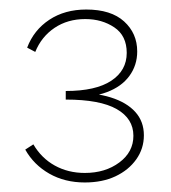

<svg xmlns="http://www.w3.org/2000/svg" viewBox="-20 -782 358 403"><path d="M130 -577V-588Q179 -588 212.5 -577.5Q246 -567 264 -547Q282 -527 282 -498Q282 -470 266 -447.5Q250 -425 222.5 -412Q195 -399 158 -399Q116 -399 83.5 -417.5Q51 -436 33 -468L50 -479Q67 -450 95 -434.5Q123 -419 158 -419Q201 -419 230.5 -441Q260 -463 260 -497Q260 -533 225 -553Q190 -573 118 -573V-591Q181 -591 213.5 -612.5Q246 -634 246 -671Q246 -707 220 -724.5Q194 -742 159 -742Q122 -742 94.5 -723.5Q67 -705 54 -673L37 -682Q51 -719 83.5 -740.5Q116 -762 161 -762Q213 -762 240.5 -737Q268 -712 268 -674Q268 -645 251.5 -622.5Q235 -600 204 -588.5Q173 -577 130 -577Z"/></svg>

Font: Ysabeau Office Thin
Style: Regular
Weight: 250
Designer: Christian Thalmann (Catharsis Fonts)
Version: Version 2.001;gftools[0.9.30]; featfreeze: tnum,lnum,ss02